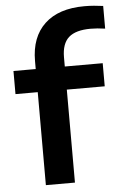

<svg xmlns="http://www.w3.org/2000/svg" viewBox="-56 -858 575 898"><g transform="rotate(-5 231.0 -409.0)"><path d="M122.5 0V-436.5H18V-545H122.5V-582.5Q122.5 -695 188 -756.5Q253.5 -818 374.5 -818Q399 -818 419.8 -816.2Q440.5 -814.5 462.5 -811.5V-705Q425.5 -710.5 394.5 -710.5Q324.5 -710.5 291.8 -681.5Q259 -652.5 259 -588V-545H437V-436.5H259V0Z"/></g></svg>

Font: Encode Sans Expanded SemiBold
Style: Regular
Weight: 600
Width: 7
Designer: Multiple Designers
Foundry: Impallari Type
Version: Version 3.000; ttfautohint (v1.8.3) -l 8 -r 50 -G 200 -x 14 